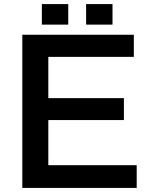

<svg xmlns="http://www.w3.org/2000/svg" viewBox="-20 -900 740 945"><path d="M186 -879.9H315.9V-778.8H186ZM403.8 -879.9H533.7V-778.8H403.8ZM89.8 -729H638.7V-620.1H217.8V-417H589.8V-309.1H217.8V-86.9H652.8V24.9H89.8Z"/></svg>

Font: BIZ UDPGothic
Style: Bold
Weight: 700
Designer: TypeBank Co., Ltd.
Foundry: Morisawa Inc.
Version: Version 1.051